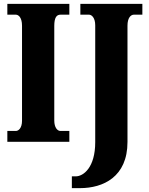

<svg xmlns="http://www.w3.org/2000/svg" viewBox="-20 -734 770 994"><path d="M18 0H339V-56H293C277 -56 261 -74 261 -110V-600C261 -643 273 -658 293 -658H339V-714H18V-658H62C76 -658 94 -643 94 -601V-109C94 -71 76 -56 62 -56H18ZM352 240H394C514 240 640 182 640 1V-601C640 -643 658 -658 673 -658H717V-714H396V-658H441C454 -658 473 -643 473 -603V2C473 133 412 179 372 179H352Z"/></svg>

Font: Noto Serif Ethiopic ExtraCondensed Black
Style: Regular
Weight: 900
Width: 2
Designer: Monotype Design Team
Foundry: Monotype Imaging Inc.
Version: Version 2.102